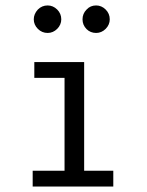

<svg xmlns="http://www.w3.org/2000/svg" viewBox="-20 -685 540 705"><path d="M106 -457V-399H217V-58H100V0H396V-58H289V-457ZM190 -650C180 -660 168 -665 155 -665C141 -665 129 -660 119 -650C109 -639 104 -627 104 -614C104 -601 109 -589 119 -579C129 -569 141 -564 155 -564C168 -564 180 -569 190 -579C200 -589 205 -601 205 -614C205 -628 200 -640 190 -650ZM368 -650C358 -660 346 -665 333 -665C319 -665 307 -660 298 -650C288 -640 283 -628 283 -614C283 -600 288 -588 298 -578C307 -569 319 -564 333 -564C346 -564 358 -569 368 -579C378 -589 383 -601 383 -614C383 -628 378 -640 368 -650Z"/></svg>

Font: Inconsolatazi4
Style: Regular
Weight: 400
Designer: Raph Levien, Kirill Tkachev
Foundry: Cyreal
Version: Version 1.013